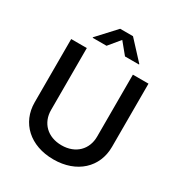

<svg xmlns="http://www.w3.org/2000/svg" viewBox="-217 -1093 1173 1253"><g transform="rotate(30 369.5 -466.5)"><path d="M369.6 11.2C544.9 11.2 660.6 -97.2 660.6 -251V-727.5H543V-260.7C543 -165 476.1 -95.2 369.6 -95.2C262.7 -95.2 195.8 -165 195.8 -260.7V-727.5H78.1V-251C78.1 -97.2 193.4 11.2 369.6 11.2ZM299.8 -804.7 369.6 -889.2 439 -804.7H544.4V-808.6L418 -945.3H321.3L195.3 -808.6V-804.7Z"/></g></svg>

Font: Raveo Medium
Style: Regular
Weight: 500
Designer: Jakub Foglar, Rasmus Andersson (Inter)
Foundry: Jakubfoglar.com
Version: Version 1.100;Glyphs 3.2.3 (3260)